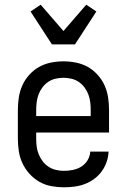

<svg xmlns="http://www.w3.org/2000/svg" viewBox="-20 -789 540 817"><path d="M252 8Q225 8 198 3Q171 -2 147.5 -15.5Q124 -29 105.5 -49.5Q87 -70 75.5 -94.5Q64 -119 60 -146Q56 -173 56 -200V-320Q56 -347 60 -374Q64 -401 75 -425.5Q86 -450 104.5 -470.5Q123 -491 146 -504Q169 -517 196 -522.5Q223 -528 250 -528Q277 -528 304 -522.5Q331 -517 354 -504Q377 -491 395.5 -470.5Q414 -450 425 -425.5Q436 -401 440 -374Q444 -347 444 -320V-225H134V-200Q134 -183 136 -166Q138 -149 144.5 -133Q151 -117 161.5 -103Q172 -89 186.5 -79.5Q201 -70 218 -66Q235 -62 252 -62Q271 -62 290.5 -66Q310 -70 326 -80Q342 -90 352.5 -107Q363 -124 364 -144H442Q441 -121 433.5 -99.5Q426 -78 412.5 -59.5Q399 -41 380.5 -27.5Q362 -14 341 -6Q320 2 297 5Q274 8 252 8ZM366 -295V-320Q366 -337 364 -354Q362 -371 356 -387Q350 -403 339.5 -417Q329 -431 315 -440.5Q301 -450 284 -454Q267 -458 250 -458Q233 -458 216 -454Q199 -450 185 -440.5Q171 -431 160.5 -417Q150 -403 144 -387Q138 -371 136 -354Q134 -337 134 -320V-295ZM201 -600 110 -740 153 -769 250 -657 347 -769 390 -740 299 -600Z"/></svg>

Font: Iosevka Term SS14
Style: Regular
Weight: 400
Monospace: yes
Designer: Belleve Invis
Foundry: Belleve Invis
Version: Version 24.1.1; ttfautohint (v1.8.4)